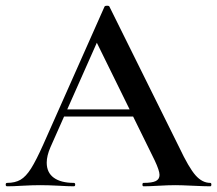

<svg xmlns="http://www.w3.org/2000/svg" viewBox="-27 -654 762 674"><path d="M192 -270H472L479 -245H179ZM711 0Q692 0 650 -2Q608 -4 589 -4Q564 -4 530 -2Q496 0 477 0Q473 0 473 -6Q473 -12 477 -12Q507 -12 520 -18.5Q533 -25 533 -40Q533 -55 516 -91L307 -516L348 -583L150 -137Q137 -107 137 -83Q137 -48 162 -30Q187 -12 232 -12Q237 -12 237 -6Q237 0 232 0Q214 0 180 -2Q142 -4 114 -4Q87 -4 51 -2Q19 0 -2 0Q-7 0 -7 -6Q-7 -12 -2 -12Q26 -12 45 -23Q64 -34 82 -62.5Q100 -91 125 -147L340 -631Q342 -634 349 -634Q356 -634 357 -631L602 -137Q636 -65 659.5 -38.5Q683 -12 711 -12Q715 -12 715 -6Q715 0 711 0Z"/></svg>

Font: Cormorant Garamond SemiBold
Style: Regular
Weight: 600
Designer: Christian Thalmann (Catharsis Fonts)
Foundry: Catharsis Fonts
Version: Version 4.000